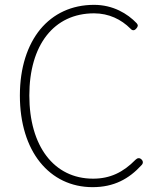

<svg xmlns="http://www.w3.org/2000/svg" viewBox="-20 -759 659 792"><path d="M145 -90C198 -24 273 13 362 13C450 13 512 -21 564 -78C571 -85 571 -94 564 -101C556 -109 547 -108 539 -100C488 -48 434 -22 364 -22C202 -22 101 -157 101 -365C101 -573 202 -704 368 -704C429 -704 480 -679 518 -641C526 -632 534 -632 542 -641C549 -649 551 -655 544 -663C506 -703 446 -739 368 -739C276 -739 200 -703 146 -638C93 -573 62 -480 62 -365C62 -251 92 -156 145 -90Z"/></svg>

Font: GenSenRounded2 TW EL
Style: Regular
Weight: 250
Version: Version 2.100;PS 2.1;hotconv 16.6.51;makeotf.lib2.5.65220 DE